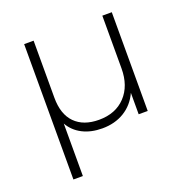

<svg xmlns="http://www.w3.org/2000/svg" viewBox="-120 -589 845 877"><g transform="rotate(-20 302.5 -151.0)"><path d="M516 -480V0H472V-104Q448 -52 402 -24Q356 4 295 4Q240 4 199 -17Q158 -38 136 -77V178H90V-480H136V-203Q136 -122 177.5 -80Q219 -38 294 -38Q375 -38 422.5 -88.5Q470 -139 470 -224V-480Z"/></g></svg>

Font: Montserrat Ace
Style: Light
Weight: 300
Designer: Julieta Ulanovsky
Foundry: Julieta Ulanovsky
Version: Version 1